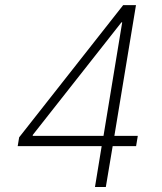

<svg xmlns="http://www.w3.org/2000/svg" viewBox="-20 -748 650 768"><path d="M50.8 -163.6 56.6 -198.7 472.7 -727.5H523.9L437.5 -204.6H531.2L524.4 -163.6H430.7L403.3 0H359.9L386.7 -163.6ZM394 -204.6 468.8 -658.7H465.8L111.3 -208.5L110.8 -204.6Z"/></svg>

Font: Inter Extra Light
Style: Italic
Weight: 200
Italic angle: -9.39999°
Designer: Rasmus Andersson
Foundry: rsms
Version: Version 4.000;git-3c8e0fc